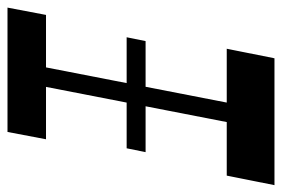

<svg xmlns="http://www.w3.org/2000/svg" viewBox="-144 -628 770 525"><g transform="rotate(90 241.5 -365.0)"><path d="M80.4 -325.8 90.9 -377.6H394.5L384 -325.8ZM144.5 -11.3 281.5 -715.3H334.8L197.8 -11.3ZM-0.7 0 19.3 -105.3H359.3L339.3 0ZM111.8 -599.5 137.9 -730H484.8L458.7 -599.5Z"/></g></svg>

Font: Savate ExtraLight
Style: Italic
Weight: 200
Italic angle: -11°
Designer: Max Esnée
Foundry: Plomb Type
Version: Version 2.000